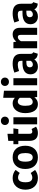

<svg xmlns="http://www.w3.org/2000/svg" viewBox="1694 -2545 868 4296"><g transform="rotate(-90 2128.0 -397.0)"><path d="M292 -548Q397 -548 474 -483L406 -389Q356 -427 305 -427Q198 -427 198 -262Q198 -178 225 -143Q252 -108 303 -108Q348 -108 405 -144L474 -46Q395 17 295 17Q173 17 102.5 -58.5Q32 -134 32 -261Q32 -389 103 -468.5Q174 -548 292 -548Z M755 -548Q877 -548 946 -473.5Q1015 -399 1015 -265Q1015 -136 945.5 -59.5Q876 17 755 17Q634 17 564.5 -57.5Q495 -132 495 -266Q495 -395 564.5 -471.5Q634 -548 755 -548ZM755 -432Q659 -432 659 -266Q659 -179 682.5 -139Q706 -99 755 -99Q851 -99 851 -265Q851 -352 827.5 -392Q804 -432 755 -432Z M1389 -125 1442 -25Q1382 17 1298 17Q1124 16 1124 -175V-421H1049V-531H1124V-646L1282 -664V-531H1404L1387 -421H1282V-177Q1282 -140 1294 -124Q1306 -108 1332 -108Q1359 -108 1389 -125Z M1505 -785.5Q1531 -811 1572 -811Q1613 -811 1639.5 -785.5Q1666 -760 1666 -721Q1666 -682 1639.5 -656.5Q1613 -631 1572 -631Q1531 -631 1505 -656.5Q1479 -682 1479 -721Q1479 -760 1505 -785.5ZM1652 -531V0H1494V-531Z M2088 -759 2246 -742V0H2106L2098 -62Q2042 17 1947 17Q1848 17 1796.5 -59Q1745 -135 1745 -267Q1745 -391 1805 -469.5Q1865 -548 1962 -548Q2038 -548 2088 -498ZM1996 -99Q2051 -99 2088 -159V-388Q2049 -433 2005 -433Q1961 -433 1935 -392Q1909 -351 1909 -266Q1909 -173 1931.5 -136Q1954 -99 1996 -99Z M2379 -785.5Q2405 -811 2446 -811Q2487 -811 2513.5 -785.5Q2540 -760 2540 -721Q2540 -682 2513.5 -656.5Q2487 -631 2446 -631Q2405 -631 2379 -656.5Q2353 -682 2353 -721Q2353 -760 2379 -785.5ZM2526 -531V0H2368V-531Z M3071 -154Q3071 -124 3079.5 -110Q3088 -96 3107 -89L3074 14Q3025 10 2994 -7.5Q2963 -25 2946 -63Q2894 17 2786 17Q2707 17 2660 -29Q2613 -75 2613 -149Q2613 -236 2677 -282Q2741 -328 2862 -328H2916V-351Q2916 -398 2896 -415.5Q2876 -433 2826 -433Q2769 -433 2687 -405L2651 -509Q2756 -548 2851 -548Q2965 -548 3018 -501Q3071 -454 3071 -360ZM2832 -96Q2886 -96 2916 -147V-241H2877Q2770 -241 2770 -163Q2770 -131 2786.5 -113.5Q2803 -96 2832 -96Z M3507 -548Q3576 -548 3615 -506Q3654 -464 3654 -388V0H3496V-361Q3496 -401 3483.5 -416.5Q3471 -432 3446 -432Q3396 -432 3354 -363V0H3196V-531H3333L3345 -467Q3412 -548 3507 -548Z M4192 -154Q4192 -124 4200.5 -110Q4209 -96 4228 -89L4195 14Q4146 10 4115 -7.5Q4084 -25 4067 -63Q4015 17 3907 17Q3828 17 3781 -29Q3734 -75 3734 -149Q3734 -236 3798 -282Q3862 -328 3983 -328H4037V-351Q4037 -398 4017 -415.5Q3997 -433 3947 -433Q3890 -433 3808 -405L3772 -509Q3877 -548 3972 -548Q4086 -548 4139 -501Q4192 -454 4192 -360ZM3953 -96Q4007 -96 4037 -147V-241H3998Q3891 -241 3891 -163Q3891 -131 3907.5 -113.5Q3924 -96 3953 -96Z"/></g></svg>

Font: FiraGO
Style: Bold
Weight: 700
Designer: bBox Type
Foundry: bBox Type GmbH
Version: Version 1.001;PS 001.001;hotconv 1.0.88;makeotf.lib2.5.64775